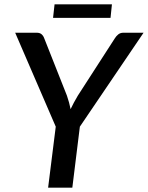

<svg xmlns="http://www.w3.org/2000/svg" viewBox="-20 -872 687 892"><path d="M50.5 0ZM351 -283.5 316 0H203.5L239 -283.5L50.5 -720H150.5Q165 -720 173.2 -712.8Q181.5 -705.5 185.5 -694L291 -427.5Q302 -395.5 308 -365Q315 -380 323.2 -395.2Q331.5 -410.5 341.5 -427.5L513.5 -694Q519.5 -704 529.2 -712Q539 -720 553.5 -720H647ZM233.5 -852H500L493.5 -789H226.5Z"/></svg>

Font: Lato Semibold
Style: Italic
Weight: 600
Italic angle: -7°
Designer: Lukasz Dziedzic
Foundry: tyPoland Lukasz Dziedzic
Version: Version 2.006; 2014-01-15